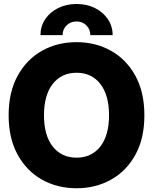

<svg xmlns="http://www.w3.org/2000/svg" viewBox="-20 -956 787 987"><path d="M373.5 11.7Q274.4 11.7 195.6 -32.7Q116.7 -77.1 70.6 -161.1Q24.4 -245.1 24.4 -363.3Q24.4 -482.4 70.6 -566.4Q116.7 -650.4 195.6 -694.8Q274.4 -739.3 373.5 -739.3Q471.7 -739.3 550.8 -694.8Q629.9 -650.4 676 -566.4Q722.2 -482.4 722.2 -363.3Q722.2 -244.1 676 -160.4Q629.9 -76.7 550.8 -32.5Q471.7 11.7 373.5 11.7ZM373.5 -145.5Q450.7 -145.5 495.6 -202.6Q540.5 -259.8 540.5 -363.3Q540.5 -467.3 495.6 -524.7Q450.7 -582 373.5 -582Q296.4 -582 251.2 -524.7Q206.1 -467.3 206.1 -363.3Q206.1 -259.8 251.2 -202.6Q296.4 -145.5 373.5 -145.5ZM188 -775.4Q188 -820.8 212.4 -857.2Q236.8 -893.6 278.8 -914.6Q320.8 -935.5 373.5 -935.5Q426.3 -935.5 468.3 -914.6Q510.3 -893.6 534.7 -857.2Q559.1 -820.8 559.1 -775.4H444.3Q444.3 -805.2 424.1 -825.4Q403.8 -845.7 373.5 -845.7Q342.8 -845.7 322.3 -825.4Q301.8 -805.2 301.8 -775.4Z"/></svg>

Font: Inter Display Extra Bold
Style: Regular
Weight: 800
Designer: Rasmus Andersson
Foundry: rsms
Version: Version 4.000;git-4fc901f